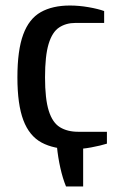

<svg xmlns="http://www.w3.org/2000/svg" viewBox="-20 -530 422 695"><path d="M219 145Q207 116 198.5 78Q190 40 186 0L281 -35V145ZM243 10Q175 10 130.5 -14Q86 -38 64.5 -95Q43 -152 43 -250Q43 -348 64 -405Q85 -462 127.5 -486Q170 -510 233 -510Q266 -510 300.5 -504Q335 -498 357 -490V-447H253Q219 -447 194 -430.5Q169 -414 156 -371Q143 -328 143 -250Q143 -172 156.5 -129Q170 -86 197 -69.5Q224 -53 263 -53H367V-10Q345 -3 310.5 3.5Q276 10 243 10Z"/></svg>

Font: Cuprum Medium
Style: Regular
Weight: 500
Designer: Jovanny Lemonad
Foundry: Jovanny Lemonad
Version: Version 3.000